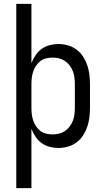

<svg xmlns="http://www.w3.org/2000/svg" viewBox="-20 -755 540 990"><path d="M64 215V-735H142V-429Q150 -450 163 -469.5Q176 -489 194.5 -502.5Q213 -516 235.5 -522Q258 -528 281 -528Q306 -528 330.5 -521Q355 -514 375 -499Q395 -484 408.5 -463Q422 -442 430 -418.5Q438 -395 441 -370Q444 -345 444 -320V-200Q444 -175 441 -150Q438 -125 430 -101.5Q422 -78 408.5 -57Q395 -36 375 -21Q355 -6 330.5 1Q306 8 281 8Q258 8 235.5 2Q213 -4 194.5 -17.5Q176 -31 163 -50.5Q150 -70 142 -91V215ZM251 -62Q268 -62 284.5 -66Q301 -70 315 -79.5Q329 -89 339.5 -103Q350 -117 356 -133Q362 -149 364 -166Q366 -183 366 -200V-320Q366 -337 364 -354Q362 -371 356 -387Q350 -403 339.5 -417Q329 -431 315 -440.5Q301 -450 284.5 -454Q268 -458 251 -458Q234 -458 217.5 -454Q201 -450 188 -440Q175 -430 165.5 -415.5Q156 -401 151 -385.5Q146 -370 144 -353.5Q142 -337 142 -320V-200Q142 -183 144 -166.5Q146 -150 151 -134.5Q156 -119 165.5 -104.5Q175 -90 188 -80Q201 -70 217.5 -66Q234 -62 251 -62Z"/></svg>

Font: Iosevka Curly
Style: Regular
Weight: 400
Monospace: yes
Designer: Belleve Invis
Foundry: Belleve Invis
Version: Version 22.1.2; ttfautohint (v1.8.4)